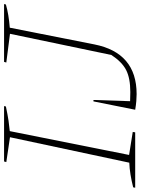

<svg xmlns="http://www.w3.org/2000/svg" viewBox="106 -790 691 943"><g transform="rotate(-90 451.5 -318.5)"><path d="M1 0 3 -10Q35 -18 65.5 -23Q96 -28 124 -29L249 -615L127 -633L130 -644H402L400 -635Q357 -626 329.5 -622Q302 -618 279 -616L162 -30L275 -12L273 0ZM384 0 425 -205H432L426 -25Q445 -24 471 -24Q539 -24 579 -44.5Q619 -65 653 -117L757 -615L616 -633L619 -644H903L901 -635Q852 -621 787 -616L705 -201Q664 7 461 7Q445 7 426.5 5.5Q408 4 384 0Z"/></g></svg>

Font: Piazzolla SC Thin
Style: Italic
Weight: 100
Italic angle: -11.3°
Designer: Juan Pablo del Peral
Foundry: Huerta Tipografica
Version: Version 1.330